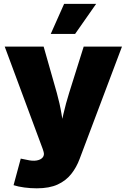

<svg xmlns="http://www.w3.org/2000/svg" viewBox="-20 -789 671 1016"><path d="M51.8 190.9 89.8 50.3 121.1 56.6Q151.9 64 173.6 60.3Q195.3 56.6 205.6 44.4Q215.8 32.2 210.9 15.1L206.5 0.5L4.9 -542.5H210.9L280.8 -296.9Q296.4 -241.2 305.7 -184.8Q314.9 -128.4 327.6 -61.5H289.6Q302.2 -128.4 315.4 -185.3Q328.6 -242.2 345.7 -296.9L422.9 -542.5H625.5L401.4 51.8Q384.8 96.7 356.9 131.8Q329.1 167 285.2 187.3Q241.2 207.5 174.8 207.5Q141.1 207.5 108.4 203.1Q75.7 198.7 51.8 190.9ZM248.5 -609.4 319.3 -768.6H488.8L377.4 -609.4Z"/></svg>

Font: Inter 16pt Black
Style: Regular
Weight: 900
Version: Version 4.001;git-66647c0bb